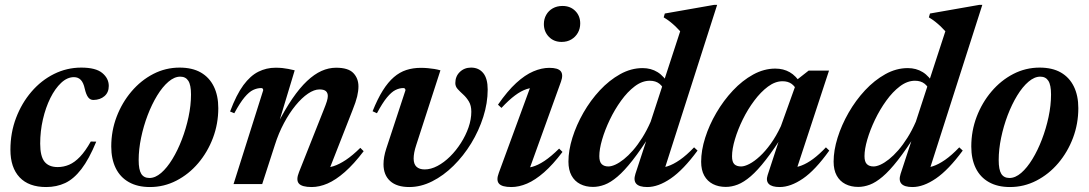

<svg xmlns="http://www.w3.org/2000/svg" viewBox="-20 -742 4392 774"><path d="M278 -431Q251 -431 226.5 -408Q202 -385 183 -346.8Q164 -308.5 153 -260.8Q142 -213 142 -163Q142 -112.5 159.2 -90.5Q176.5 -68.5 212.5 -68.5Q236.5 -68.5 258.8 -78Q281 -87.5 302.5 -110Q324 -132.5 346 -171.5L368 -171Q339 -100.5 308.2 -60.5Q277.5 -20.5 242.8 -4.2Q208 12 166 12Q96 12 59 -27.2Q22 -66.5 22 -138.5Q22 -207 44.8 -266.8Q67.5 -326.5 106.8 -372.2Q146 -418 197.8 -443.8Q249.5 -469.5 307.5 -469.5Q366 -469.5 392.2 -447.8Q418.5 -426 418.5 -395.5Q418.5 -369.5 401.2 -354.5Q384 -339.5 356.5 -339Q343.5 -339 335.2 -350Q327 -361 321.5 -385Q316.5 -408.5 305.8 -419.8Q295 -431 278 -431Z M704 -469.5Q755 -469.5 789.5 -449.8Q824 -430 842 -393.2Q860 -356.5 860 -306Q860 -243 838.5 -186Q817 -129 779 -84.2Q741 -39.5 691 -13.8Q641 12 584.5 12Q534.5 12 499.5 -7.8Q464.5 -27.5 446.5 -64.2Q428.5 -101 428.5 -151.5Q428.5 -214.5 450.2 -271.5Q472 -328.5 510 -373.2Q548 -418 597.8 -443.8Q647.5 -469.5 704 -469.5ZM582.5 -24.5Q606 -24.5 629.8 -45Q653.5 -65.5 675 -100.8Q696.5 -136 713.2 -179.8Q730 -223.5 740 -270.5Q750 -317.5 750 -361Q750 -399.5 739.2 -416.2Q728.5 -433 706.5 -433Q683 -433 659 -412.5Q635 -392 613.5 -356.8Q592 -321.5 575.2 -277.5Q558.5 -233.5 548.8 -186.8Q539 -140 539 -96.5Q539 -58 549.5 -41.2Q560 -24.5 582.5 -24.5Z M924.5 -285.5 907.5 -292.5Q933 -360.5 961.2 -398.8Q989.5 -437 1021.8 -453Q1054 -469 1090.5 -469Q1105.5 -469 1117.8 -467.8Q1130 -466.5 1142 -464.2Q1154 -462 1168 -458.5L1100 -233.5L1096 -237Q1128 -299.5 1158.2 -343.8Q1188.5 -388 1217.8 -415.5Q1247 -443 1276 -456Q1305 -469 1335 -469Q1384 -469 1404.5 -447.5Q1425 -426 1425 -393.5Q1425 -375.5 1419.8 -353.2Q1414.5 -331 1401 -297.5L1299.5 -38.5L1281.5 -66Q1302 -65 1324.8 -72.2Q1347.5 -79.5 1374.2 -97.2Q1401 -115 1432.5 -146L1446 -132.5Q1406.5 -80.5 1370 -48.5Q1333.5 -16.5 1300.5 -2.2Q1267.5 12 1236.5 12Q1197 12 1184.8 -2.2Q1172.5 -16.5 1185.5 -48.5L1284.5 -298Q1294 -321.5 1297.8 -334Q1301.5 -346.5 1301.5 -355Q1301.5 -367.5 1293.8 -374.5Q1286 -381.5 1268 -381.5Q1246.5 -381.5 1221.5 -364.5Q1196.5 -347.5 1171.5 -317Q1146.5 -286.5 1124.8 -245.8Q1103 -205 1088 -157.5L1037 0H921.5L1041 -378Q1041 -382 1039.2 -384.5Q1037.5 -387 1033 -387Q1016.5 -387 1000.2 -379.2Q984 -371.5 965.8 -349.8Q947.5 -328 924.5 -285.5Z M1946 -381Q1946 -326.5 1928.2 -270.8Q1910.5 -215 1879.5 -164.2Q1848.5 -113.5 1808.2 -73.8Q1768 -34 1722.2 -11Q1676.5 12 1630 12Q1579.5 12 1552.8 -12.2Q1526 -36.5 1526 -80Q1526 -108.5 1537 -142.5L1614.5 -378Q1614.5 -382 1612.5 -384.5Q1610.5 -387 1606 -387Q1590 -387 1574 -379Q1558 -371 1540 -349.2Q1522 -327.5 1499.5 -285.5L1482 -293.5Q1502 -343.5 1523.2 -377.2Q1544.5 -411 1567.8 -431Q1591 -451 1618 -459.8Q1645 -468.5 1676 -468.5Q1692 -468.5 1705.2 -467.2Q1718.5 -466 1730.8 -464Q1743 -462 1755.5 -458.5L1658 -157.5Q1652.5 -141 1650 -127.5Q1647.5 -114 1647.5 -103Q1647.5 -80.5 1659 -69.8Q1670.5 -59 1692 -59Q1717 -59 1743.5 -73Q1770 -87 1794.5 -111.2Q1819 -135.5 1838.2 -165.8Q1857.5 -196 1868.8 -228.5Q1880 -261 1880 -291.5Q1880 -316.5 1870.2 -332.8Q1860.5 -349 1847.5 -360.8Q1834.5 -372.5 1825 -383Q1815.5 -393.5 1815.5 -407Q1815.5 -434.5 1833.8 -452Q1852 -469.5 1879 -469.5Q1910 -469.5 1928 -447.5Q1946 -425.5 1946 -381Z M1991 -45.5 2125.5 -412 2147 -388.5Q2125 -390 2102.8 -382.8Q2080.5 -375.5 2056 -357.2Q2031.5 -339 2001.5 -307L1987.5 -320Q2025.5 -375 2061 -407.5Q2096.5 -440 2130 -454.2Q2163.5 -468.5 2194.5 -468.5Q2229.5 -468.5 2240.5 -454.8Q2251.5 -441 2241.5 -413L2106.5 -38.5L2082.5 -65.5Q2103 -63.5 2125.5 -69.5Q2148 -75.5 2174.8 -93.2Q2201.5 -111 2234 -143L2247.5 -129.5Q2209 -78.5 2173.2 -47.2Q2137.5 -16 2104.8 -2Q2072 12 2041.5 12Q2003.5 12 1991.5 -1.8Q1979.5 -15.5 1991 -45.5ZM2172.5 -645Q2172.5 -665.5 2182 -682.2Q2191.5 -699 2208.5 -708.5Q2225.5 -718 2247.5 -718Q2279 -718 2299 -698Q2319 -678 2319 -647.5Q2319 -626.5 2309.5 -609.8Q2300 -593 2283.2 -583Q2266.5 -573 2244 -573Q2212.5 -573 2192.5 -593.8Q2172.5 -614.5 2172.5 -645Z M2661 -370Q2653.5 -392.5 2638.2 -404.5Q2623 -416.5 2599.5 -416.5Q2568.5 -416.5 2539 -394.2Q2509.5 -372 2483.8 -336.2Q2458 -300.5 2438.2 -259.2Q2418.5 -218 2407.2 -179.2Q2396 -140.5 2396 -112.5Q2396 -90 2405.5 -80.5Q2415 -71 2432.5 -71Q2444.5 -71 2460.5 -78.2Q2476.5 -85.5 2494.8 -100Q2513 -114.5 2532 -136.2Q2551 -158 2569.2 -187Q2587.5 -216 2603 -251.5L2722 -616Q2713 -626 2702.8 -635.8Q2692.5 -645.5 2680.8 -654.8Q2669 -664 2655.5 -672L2660 -687.5L2859.5 -722.5H2871L2652 -38L2630 -65.5Q2649 -64.5 2671.5 -71.8Q2694 -79 2720.8 -97.5Q2747.5 -116 2778 -148L2792 -135Q2734.5 -57 2684 -22.5Q2633.5 12 2589.5 12Q2557 12 2545 -1.2Q2533 -14.5 2541.5 -41L2596 -207L2606.5 -206.5Q2564 -139 2530.2 -96Q2496.5 -53 2469 -29.8Q2441.5 -6.5 2417.5 2.5Q2393.5 11.5 2370.5 11.5Q2341.5 11.5 2319 0Q2296.5 -11.5 2284 -34.2Q2271.5 -57 2271.5 -90.5Q2271.5 -135.5 2287.5 -186.8Q2303.5 -238 2332 -287.8Q2360.5 -337.5 2398.2 -378Q2436 -418.5 2480 -443Q2524 -467.5 2570.5 -467.5Q2604.5 -467.5 2630.8 -451.2Q2657 -435 2678 -399Z M3074.5 -36 3130.5 -207 3142 -206.5Q3100.5 -140.5 3067.2 -97.8Q3034 -55 3006.2 -31.2Q2978.5 -7.5 2954 2Q2929.5 11.5 2906 11.5Q2876.5 11.5 2854 0Q2831.5 -11.5 2819 -34Q2806.5 -56.5 2806.5 -90Q2806.5 -135.5 2822.8 -186.8Q2839 -238 2867.8 -287.2Q2896.5 -336.5 2934.5 -377Q2972.5 -417.5 3016.2 -441.5Q3060 -465.5 3105.5 -465.5Q3138 -465.5 3163.5 -451Q3189 -436.5 3209.5 -403.5L3192 -377Q3185 -394 3170.8 -404.2Q3156.5 -414.5 3134.5 -414.5Q3105 -414.5 3076 -393Q3047 -371.5 3020.8 -336.5Q2994.5 -301.5 2974.5 -260.8Q2954.5 -220 2942.8 -180.8Q2931 -141.5 2931 -112Q2931 -89.5 2940.2 -80.2Q2949.5 -71 2967.5 -71Q2981.5 -71 3001.2 -81.2Q3021 -91.5 3043 -111.8Q3065 -132 3087 -162.5Q3109 -193 3128 -233.5L3196 -423L3240 -457.5H3322L3185 -40.5L3170.5 -66.5Q3189.5 -66.5 3211.2 -74.8Q3233 -83 3257.8 -101.2Q3282.5 -119.5 3309.5 -148L3323 -135Q3266.5 -56 3216.8 -22Q3167 12 3123 12Q3091.5 12 3079.2 -0.5Q3067 -13 3074.5 -36Z M3730 -370Q3722.5 -392.5 3707.2 -404.5Q3692 -416.5 3668.5 -416.5Q3637.5 -416.5 3608 -394.2Q3578.5 -372 3552.8 -336.2Q3527 -300.5 3507.2 -259.2Q3487.5 -218 3476.2 -179.2Q3465 -140.5 3465 -112.5Q3465 -90 3474.5 -80.5Q3484 -71 3501.5 -71Q3513.5 -71 3529.5 -78.2Q3545.5 -85.5 3563.8 -100Q3582 -114.5 3601 -136.2Q3620 -158 3638.2 -187Q3656.5 -216 3672 -251.5L3791 -616Q3782 -626 3771.8 -635.8Q3761.5 -645.5 3749.8 -654.8Q3738 -664 3724.5 -672L3729 -687.5L3928.5 -722.5H3940L3721 -38L3699 -65.5Q3718 -64.5 3740.5 -71.8Q3763 -79 3789.8 -97.5Q3816.5 -116 3847 -148L3861 -135Q3803.5 -57 3753 -22.5Q3702.5 12 3658.5 12Q3626 12 3614 -1.2Q3602 -14.5 3610.5 -41L3665 -207L3675.5 -206.5Q3633 -139 3599.2 -96Q3565.5 -53 3538 -29.8Q3510.5 -6.5 3486.5 2.5Q3462.5 11.5 3439.5 11.5Q3410.5 11.5 3388 0Q3365.5 -11.5 3353 -34.2Q3340.5 -57 3340.5 -90.5Q3340.5 -135.5 3356.5 -186.8Q3372.5 -238 3401 -287.8Q3429.5 -337.5 3467.2 -378Q3505 -418.5 3549 -443Q3593 -467.5 3639.5 -467.5Q3673.5 -467.5 3699.8 -451.2Q3726 -435 3747 -399Z M4171 -469.5Q4222 -469.5 4256.5 -449.8Q4291 -430 4309 -393.2Q4327 -356.5 4327 -306Q4327 -243 4305.5 -186Q4284 -129 4246 -84.2Q4208 -39.5 4158 -13.8Q4108 12 4051.5 12Q4001.5 12 3966.5 -7.8Q3931.5 -27.5 3913.5 -64.2Q3895.5 -101 3895.5 -151.5Q3895.5 -214.5 3917.2 -271.5Q3939 -328.5 3977 -373.2Q4015 -418 4064.8 -443.8Q4114.5 -469.5 4171 -469.5ZM4049.5 -24.5Q4073 -24.5 4096.8 -45Q4120.5 -65.5 4142 -100.8Q4163.5 -136 4180.2 -179.8Q4197 -223.5 4207 -270.5Q4217 -317.5 4217 -361Q4217 -399.5 4206.2 -416.2Q4195.5 -433 4173.5 -433Q4150 -433 4126 -412.5Q4102 -392 4080.5 -356.8Q4059 -321.5 4042.2 -277.5Q4025.5 -233.5 4015.8 -186.8Q4006 -140 4006 -96.5Q4006 -58 4016.5 -41.2Q4027 -24.5 4049.5 -24.5Z"/></svg>

Font: Newsreader 36pt SemiBold
Style: Italic
Weight: 600
Italic angle: -17°
Designer: Hugues Gentile
Foundry: Production Type
Version: Version 1.003